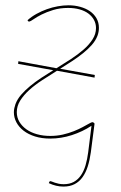

<svg xmlns="http://www.w3.org/2000/svg" viewBox="-20 -518 456 726"><path d="M239 -498Q262.5 -498 283.2 -492.2Q304 -486.5 319.8 -475.8Q335.5 -465 344.8 -449Q354 -433 354 -412.5Q354 -397.5 348.5 -382.5Q341.5 -364.5 327.2 -348.2Q313 -332 294 -316.8Q275 -301.5 252.8 -287Q230.5 -272.5 207.5 -258L338.5 -234.5L337.5 -224.5L195.5 -250.5Q167 -232.5 139.5 -214.8Q112 -197 90.8 -177.8Q69.5 -158.5 56.5 -137.8Q43.5 -117 43.5 -94Q43.5 -74 53.2 -57.5Q63 -41 79.8 -29Q96.5 -17 119.8 -10.5Q143 -4 170 -4Q195 -4 217.8 -9.2Q240.5 -14.5 259.2 -22Q278 -29.5 292.8 -37.5Q307.5 -45.5 316.5 -50.5Q326 -56 329 -56Q334 -56 337.5 -50.5L323.5 57.5Q319.5 87 312 110.8Q304.5 134.5 292.2 151.8Q280 169 262.2 178.2Q244.5 187.5 220 187.5Q205.5 187.5 192 184.2Q178.5 181 164.5 174.5L166 171Q167 168 168.5 167.5Q170 167 171 167Q172.5 167 176.8 168.8Q181 170.5 187.5 172.8Q194 175 202.5 176.8Q211 178.5 221 178.5Q243 178.5 259 169.8Q275 161 286 145Q297 129 303.5 106.8Q310 84.5 313.5 57.5L326 -42.5Q292 -20 251.5 -7Q211 6 170 6Q138 6 112.5 -2Q87 -10 69.2 -23.8Q51.5 -37.5 42 -55.5Q32.5 -73.5 32.5 -93.5Q32.5 -101.5 34.2 -109.2Q36 -117 38.5 -124.5Q45.5 -143 60 -159.8Q74.5 -176.5 93.5 -192.2Q112.5 -208 135.2 -223Q158 -238 181.5 -252.5L48.5 -276.5L49.5 -286.5L193.5 -260Q222 -277.5 248.8 -295Q275.5 -312.5 296.5 -331Q317.5 -349.5 330.2 -369.5Q343 -389.5 343 -412Q343 -428.5 335.5 -442.5Q328 -456.5 314.2 -466.8Q300.5 -477 281 -482.5Q261.5 -488 237.5 -488Q206.5 -488 181.2 -480.2Q156 -472.5 137.2 -463Q118.5 -453.5 106.8 -445.2Q95 -437 91 -436.5Q88 -435.5 86 -438.5L84 -441.5Q99 -455 118 -465.5Q137 -476 157.2 -483.2Q177.5 -490.5 198.5 -494.2Q219.5 -498 239 -498Z"/></svg>

Font: Lato Hairline
Style: Italic
Weight: 100
Italic angle: -7°
Designer: Lukasz Dziedzic
Foundry: tyPoland Lukasz Dziedzic
Version: Version 2.007; 2014-02-27